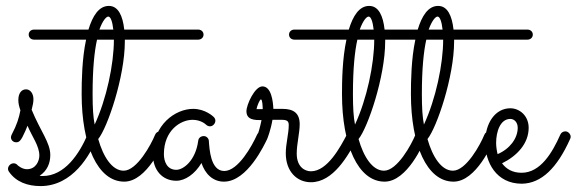

<svg xmlns="http://www.w3.org/2000/svg" viewBox="-20 -606 1949 649"><path d="M73 -181C89 -143 113 -113 113 -80C113 -63 102 -34 71 -34C55 -34 41 -46 39 -48C36 -52 31 -54 26 -54C16 -54 7 -45 7 -35C7 -32 8 -29 10 -26C34 9 73 23 117 23C226 23 285 -83 306 -136C307 -139 308 -141 308 -144C308 -152 301 -162 290 -162C284 -162 279 -158 276 -151C248 -86 199 -11 124 -11C121 -11 118 -11 114 -12C140 -29 150 -55 150 -82C150 -124 117 -162 87 -235C91 -251 93 -260 93 -271C93 -289 83 -304 68 -304C52 -304 42 -290 42 -268C42 -257 44 -248 49 -233C44 -207 37 -184 20 -152C18 -147 17 -146 17 -142C17 -133 24 -125 35 -125C45 -125 50 -132 56 -143C63 -157 69 -170 73 -181Z M668 -489C668 -499 660 -506 650 -506H400C395 -552 380 -586 348 -586C314 -586 293 -552 279 -506H95C85 -506 77 -499 77 -489C77 -479 85 -472 95 -472H271C257 -407 256 -331 256 -288C256 -116 310 8 400 8C477 8 532 -122 538 -137C539 -139 540 -141 540 -144C540 -153 532 -162 521 -162C514 -162 507 -158 504 -150C491 -118 443 -29 398 -29C359 -29 329 -76 312 -136C343 -174 402 -346 402 -466V-472H650C660 -472 668 -479 668 -489ZM300 -185C295 -210 293 -241 293 -288C293 -373 299 -432 308 -472H365C365 -389 340 -271 300 -185ZM346 -550C354 -550 360 -533 363 -506H316C328 -539 340 -550 346 -550Z M883 -136C884 -139 884 -141 884 -143C884 -152 877 -162 866 -162C859 -162 852 -158 849 -151C832 -113 785 -28 738 -28C691 -28 688 -104 686 -129C686 -138 678 -146 669 -146C659 -146 651 -140 650 -130C641 -63 600 -32 576 -32C544 -32 534 -61 534 -85C534 -165 590 -201 631 -201C658 -201 674 -187 676 -185C680 -181 685 -179 690 -179C699 -179 708 -188 708 -198C708 -203 706 -207 702 -211C701 -212 674 -238 633 -238C573 -238 497 -185 497 -83C497 -32 528 5 576 5C606 5 639 -18 661 -55C673 -19 699 8 737 8C817 8 875 -120 883 -136Z M901 -201C913 -201 924 -201 933 -201C952 -201 956 -195 956 -183C956 -154 946 -120 946 -88C946 -26 984 10 1031 10C1107 10 1157 -81 1186 -135C1187 -138 1188 -141 1188 -144C1188 -152 1181 -162 1169 -162C1163 -162 1156 -158 1153 -152C1131 -110 1087 -27 1031 -27C1012 -27 983 -40 983 -87C983 -119 993 -157 993 -186C993 -223 973 -238 935 -238C926 -238 915 -238 904 -238C903 -264 897 -314 867 -314C841 -314 813 -252 813 -230C813 -200 842 -200 864 -200C852 -143 848 -151 848 -143C848 -133 857 -125 866 -125C873 -125 880 -129 883 -136C884 -138 895 -166 901 -201ZM868 -237C863 -237 852 -237 847 -237C849 -248 858 -270 862 -270C867 -270 868 -246 868 -237Z M1548 -489C1548 -499 1540 -506 1530 -506H1280C1275 -552 1260 -586 1228 -586C1194 -586 1173 -552 1159 -506H975C965 -506 957 -499 957 -489C957 -479 965 -472 975 -472H1151C1137 -407 1136 -331 1136 -288C1136 -116 1190 8 1280 8C1357 8 1412 -122 1418 -137C1419 -139 1420 -141 1420 -144C1420 -153 1412 -162 1401 -162C1394 -162 1387 -158 1384 -150C1371 -118 1323 -29 1278 -29C1239 -29 1209 -76 1192 -136C1223 -174 1282 -346 1282 -466V-472H1530C1540 -472 1548 -479 1548 -489ZM1180 -185C1175 -210 1173 -241 1173 -288C1173 -373 1179 -432 1188 -472H1245C1245 -389 1220 -271 1180 -185ZM1226 -550C1234 -550 1240 -533 1243 -506H1196C1208 -539 1220 -550 1226 -550Z M1781 -489C1781 -499 1773 -506 1763 -506H1513C1508 -552 1493 -586 1461 -586C1427 -586 1406 -552 1392 -506H1208C1198 -506 1190 -499 1190 -489C1190 -479 1198 -472 1208 -472H1384C1370 -407 1369 -331 1369 -288C1369 -116 1423 8 1513 8C1590 8 1645 -122 1651 -137C1652 -139 1653 -141 1653 -144C1653 -153 1645 -162 1634 -162C1627 -162 1620 -158 1617 -150C1604 -118 1556 -29 1511 -29C1472 -29 1442 -76 1425 -136C1456 -174 1515 -346 1515 -466V-472H1763C1773 -472 1781 -479 1781 -489ZM1413 -185C1408 -210 1406 -241 1406 -288C1406 -373 1412 -432 1421 -472H1478C1478 -389 1453 -271 1413 -185ZM1459 -550C1467 -550 1473 -533 1476 -506H1429C1441 -539 1453 -550 1459 -550Z M1677 -54C1728 -79 1767 -121 1767 -174C1767 -215 1736 -240 1705 -240C1654 -240 1620 -190 1620 -125C1620 -58 1657 15 1744 15C1810 14 1863 -38 1907 -136C1908 -138 1909 -141 1909 -144C1909 -152 1901 -162 1891 -162C1884 -162 1877 -158 1874 -151C1847 -90 1807 -22 1743 -22C1712 -22 1691 -35 1677 -54ZM1662 -85C1659 -97 1657 -111 1657 -123C1657 -161 1671 -204 1705 -204C1718 -204 1730 -193 1730 -174C1730 -139 1704 -103 1662 -85Z"/></svg>

Font: Sacramento
Style: Regular
Weight: 400
Designer: Astigmatic (AOETI)
Foundry: Astigmatic (AOETI)
Version: Version 1.000